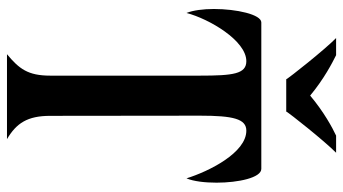

<svg xmlns="http://www.w3.org/2000/svg" viewBox="-242 -766 1007 564"><g transform="rotate(90 262.0 -483.5)"><path d="M45.4 -747.1C22 -747.1 5.9 -673.8 5.9 -607.9C5.9 -576.7 9.8 -546.4 17.6 -527.3C34.7 -593.3 98.6 -703.1 159.2 -703.1C196.8 -703.1 201.7 -664.1 201.7 -566.9V-127C201.7 -61.5 181.6 -35.6 138.7 0H388.2C341.3 -27.8 319.8 -60.1 319.8 -127C319.8 -155.3 319.3 -527.8 319.3 -566.9C319.3 -664.1 328.6 -703.1 363.3 -703.1C428.2 -703.1 482.9 -593.3 503.4 -527.3C512.2 -547.9 516.1 -581.5 516.1 -615.7C516.1 -679.7 501.5 -747.1 475.6 -747.1ZM141.6 -966.8H91.3C126 -932.6 208 -829.1 212.4 -820.3H307.1C311.5 -829.1 393.6 -932.6 428.2 -966.8H377.9C355 -956.1 308.6 -931.2 260.3 -890.6C210.9 -931.6 164.1 -955.6 141.6 -966.8Z"/></g></svg>

Font: Amarante
Style: Regular
Weight: 400
Designer: Karolina Lach
Foundry: Sorkin Type Co.
Version: Version 1.001